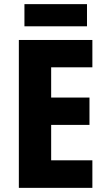

<svg xmlns="http://www.w3.org/2000/svg" viewBox="-20 -907 514 927"><path d="M400 -887H98V-780H400ZM426 0V-133H227V-304H412V-436H227V-582H426V-714H71V0Z"/></svg>

Font: Noto Sans Gujarati Condensed ExtraBold
Style: Regular
Weight: 800
Width: 3
Designer: Jelle Bosma - Monotype Design Team, Universal Thirst
Foundry: Monotype Imaging Inc.
Version: Version 2.106